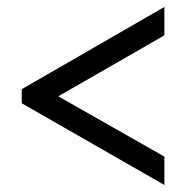

<svg xmlns="http://www.w3.org/2000/svg" viewBox="-20 -626 535 552"><path d="M452.6 -524.4 147.5 -349.1 452.6 -175.8V-94.2L42.5 -329.1V-369.6L452.6 -606Z"/></svg>

Font: Daray
Style: Regular
Weight: 400
Designer: Maxim Raikov
Foundry: Maxim Raikov
Version: Version 1.00 May 24, 2021, initial release